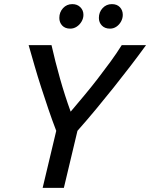

<svg xmlns="http://www.w3.org/2000/svg" viewBox="-20 -912 729 932"><path d="M187 0 253 -277Q233 -329 215 -382Q197 -435 180 -487.5Q163 -540 148 -592Q133 -644 119 -693H230Q248 -613 271.5 -530Q295 -447 323 -370Q355 -408 388.5 -448Q422 -488 454 -529.5Q486 -571 516 -612Q546 -653 571 -693H689Q652 -642 612.5 -590.5Q573 -539 531.5 -487Q490 -435 446.5 -382.5Q403 -330 356 -277L290 0ZM514 -773Q489 -773 474.5 -788Q460 -803 460 -825Q460 -853 478 -872.5Q496 -892 523 -892Q548 -892 562 -877Q576 -862 576 -840Q576 -823 567.5 -807.5Q559 -792 545 -782.5Q531 -773 514 -773ZM321 -773Q296 -773 282 -788Q268 -803 268 -825Q268 -853 286 -872.5Q304 -892 331 -892Q355 -892 370 -877Q385 -862 385 -840Q385 -823 376 -807.5Q367 -792 352.5 -782.5Q338 -773 321 -773Z"/></svg>

Font: Ubuntu Sans Medium
Style: Italic
Weight: 500
Italic angle: -13.5°
Designer: Dalton Maag Ltd
Foundry: Dalton Maag Ltd
Version: Version 1.006